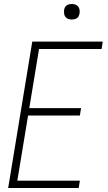

<svg xmlns="http://www.w3.org/2000/svg" viewBox="-20 -944 540 964"><path d="M21 0 142 -735H496L490 -698H176L127 -401H387L381 -364H121L67 -37H381L375 0ZM341 -846Q331 -846 322.5 -849Q314 -852 308.5 -859Q303 -866 302 -875.5Q301 -885 302 -895Q303 -901 306 -907Q309 -913 315 -917Q321 -921 327.5 -922.5Q334 -924 340 -924Q350 -924 358.5 -921Q367 -918 372.5 -911Q378 -904 379.5 -894.5Q381 -885 379 -875Q378 -869 375 -863Q372 -857 366.5 -853Q361 -849 354 -847.5Q347 -846 341 -846Z"/></svg>

Font: Iosevka Term Curly Extralight
Style: Italic
Weight: 200
Italic angle: -9°
Designer: Belleve Invis
Foundry: Belleve Invis
Version: Version 32.3.0